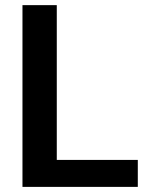

<svg xmlns="http://www.w3.org/2000/svg" viewBox="-20 -731 581 751"><path d="M519 -105.5V0H67.9V-710.9H202.1V-105.5Z"/></svg>

Font: Vazirmatn UI FD SemiBold
Style: Regular
Weight: 600
Designer: Saber Rastikerdar
Foundry: Saber Rastikerdar
Version: Version 33.003